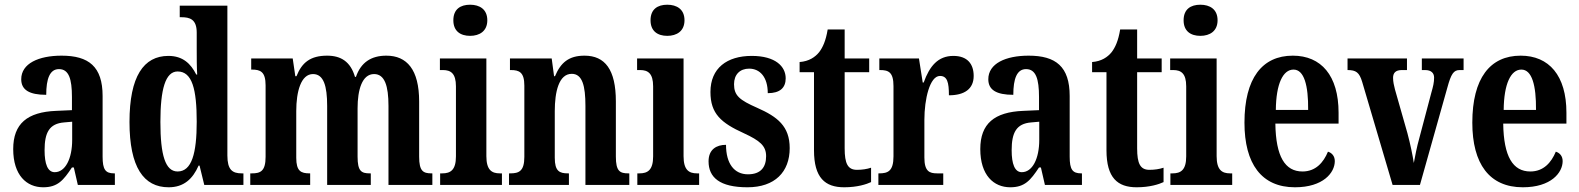

<svg xmlns="http://www.w3.org/2000/svg" viewBox="-20 -784 6694 814"><path d="M163 10C225 10 249 -20 285 -74H293L310 0H467V-49H464C427 -49 415 -65 415 -120V-377C415 -502 356 -548 241 -548C144 -548 70 -515 70 -448C70 -403 104 -382 176 -382C176 -450 191 -491 230 -491C272 -491 285 -449 285 -373V-317L218 -314C96 -309 36 -260 36 -152C36 -41 93 10 163 10ZM212 -54C182 -54 169 -89 169 -147C169 -222 189 -260 252 -265L286 -268V-191C286 -111 257 -54 212 -54Z M695 10C759 10 797 -25 822 -82H826L846 0H1012V-49H1005C965 -49 944 -64 944 -125V-760H742V-711H749C784 -711 814 -703 814 -646V-577C814 -539 814 -499 816 -468H812C789 -514 755 -547 694 -547C589 -547 529 -460 529 -267C529 -75 589 10 695 10ZM733 -57C681 -57 660 -126 660 -267C660 -405 681 -481 733 -481C795 -481 814 -405 814 -268C814 -134 793 -57 733 -57Z M1041 0H1295V-49H1293C1256 -49 1236 -58 1236 -115V-313C1236 -396 1256 -470 1307 -470C1352 -470 1367 -420 1367 -335V0H1552V-49H1548C1512 -49 1496 -58 1496 -120V-325C1496 -403 1515 -470 1566 -470C1611 -470 1627 -420 1627 -335V0H1813V-49H1810C1774 -49 1757 -58 1757 -120V-354C1757 -489 1705 -548 1618 -548C1553 -548 1510 -519 1489 -458H1485C1466 -523 1425 -548 1367 -548C1296 -548 1260 -519 1237 -461H1232L1221 -536H1045V-489H1048C1084 -489 1106 -480 1106 -422V-119C1106 -58 1084 -49 1048 -49H1041Z M1973 -632C2013 -632 2046 -652 2046 -698C2046 -745 2013 -764 1973 -764C1932 -764 1902 -745 1902 -698C1902 -652 1932 -632 1973 -632ZM1846 0H2108V-49H2099C2065 -49 2042 -63 2042 -122V-536H1845V-487H1858C1891 -487 1913 -473 1913 -418V-121C1913 -63 1890 -49 1855 -49H1846Z M2138 0H2392V-49H2388C2352 -49 2332 -58 2332 -115V-313C2332 -394 2349 -471 2404 -471C2449 -471 2462 -420 2462 -335V0H2648V-49H2644C2608 -49 2591 -58 2591 -120V-354C2591 -489 2545 -548 2458 -548C2391 -548 2357 -518 2333 -461H2329L2319 -536H2142V-487H2146C2181 -487 2203 -478 2203 -421V-119C2203 -58 2180 -49 2143 -49H2138Z M2809 -632C2849 -632 2882 -652 2882 -698C2882 -745 2849 -764 2809 -764C2768 -764 2738 -745 2738 -698C2738 -652 2768 -632 2809 -632ZM2682 0H2944V-49H2935C2901 -49 2878 -63 2878 -122V-536H2681V-487H2694C2727 -487 2749 -473 2749 -418V-121C2749 -63 2726 -49 2691 -49H2682Z M3149 10C3265 10 3328 -55 3328 -156C3328 -249 3276 -289 3190 -327C3115 -360 3092 -379 3092 -427C3092 -468 3117 -493 3156 -493C3202 -493 3235 -457 3235 -389C3287 -389 3311 -412 3311 -452C3311 -502 3268 -547 3167 -547C3062 -547 2992 -495 2992 -394C2992 -302 3037 -263 3134 -219C3201 -188 3228 -166 3228 -122C3228 -76 3206 -45 3151 -45C3093 -45 3058 -90 3058 -170C3018 -170 2984 -151 2984 -100C2984 -32 3031 10 3149 10Z M3559 10C3615 10 3654 -3 3673 -12V-73C3655 -67 3635 -64 3613 -64C3574 -64 3561 -91 3561 -155V-478H3665V-536H3561V-659H3489C3481 -610 3468 -583 3453 -563C3436 -542 3410 -524 3370 -521V-478H3431V-147C3431 -30 3478 10 3559 10Z M3704 0H3979V-49H3953C3921 -49 3899 -57 3899 -116V-276C3899 -364 3922 -462 3965 -462C3996 -462 4003 -435 4003 -380C4069 -380 4108 -407 4108 -462C4108 -512 4082 -547 4022 -547C3957 -547 3921 -504 3896 -434H3892L3876 -536H3708V-487H3711C3747 -487 3768 -478 3768 -419V-121C3768 -58 3744 -49 3707 -49H3704Z M4263 10C4325 10 4349 -20 4385 -74H4393L4410 0H4567V-49H4564C4527 -49 4515 -65 4515 -120V-377C4515 -502 4456 -548 4341 -548C4244 -548 4170 -515 4170 -448C4170 -403 4204 -382 4276 -382C4276 -450 4291 -491 4330 -491C4372 -491 4385 -449 4385 -373V-317L4318 -314C4196 -309 4136 -260 4136 -152C4136 -41 4193 10 4263 10ZM4312 -54C4282 -54 4269 -89 4269 -147C4269 -222 4289 -260 4352 -265L4386 -268V-191C4386 -111 4357 -54 4312 -54Z M4799 10C4855 10 4894 -3 4913 -12V-73C4895 -67 4875 -64 4853 -64C4814 -64 4801 -91 4801 -155V-478H4905V-536H4801V-659H4729C4721 -610 4708 -583 4693 -563C4676 -542 4650 -524 4610 -521V-478H4671V-147C4671 -30 4718 10 4799 10Z M5069 -632C5109 -632 5142 -652 5142 -698C5142 -745 5109 -764 5069 -764C5028 -764 4998 -745 4998 -698C4998 -652 5028 -632 5069 -632ZM4942 0H5204V-49H5195C5161 -49 5138 -63 5138 -122V-536H4941V-487H4954C4987 -487 5009 -473 5009 -418V-121C5009 -63 4986 -49 4951 -49H4942Z M5470 10C5590 10 5639 -52 5639 -101C5639 -123 5626 -136 5610 -141C5591 -95 5558 -57 5502 -57C5428 -57 5389 -120 5387 -260H5655V-306C5655 -464 5581 -548 5461 -548C5331 -548 5256 -452 5256 -264C5256 -90 5328 10 5470 10ZM5526 -318H5389C5390 -428 5419 -489 5464 -489C5509 -489 5527 -422 5526 -318Z M5755 -437 5884 0H6000L6116 -412C6132 -471 6143 -487 6168 -487H6185V-536H6008V-487H6022C6048 -487 6060 -474 6060 -455C6060 -434 6056 -418 6048 -390L5998 -201C5986 -159 5979 -119 5974 -93C5969 -126 5959 -174 5947 -219L5894 -405C5890 -421 5886 -437 5886 -454C5886 -474 5896 -487 5923 -487H5945V-536H5693V-487C5729 -487 5743 -477 5755 -437Z M6436 10C6556 10 6605 -52 6605 -101C6605 -123 6592 -136 6576 -141C6557 -95 6524 -57 6468 -57C6394 -57 6355 -120 6353 -260H6621V-306C6621 -464 6547 -548 6427 -548C6297 -548 6222 -452 6222 -264C6222 -90 6294 10 6436 10ZM6492 -318H6355C6356 -428 6385 -489 6430 -489C6475 -489 6493 -422 6492 -318Z"/></svg>

Font: Noto Serif Tamil ExtraCondensed
Style: Bold Italic
Weight: 700
Width: 2
Italic angle: -12°
Designer: Indian Type Foundry, Tom Grace, and the Monotype Design Team
Foundry: Monotype Imaging Inc.
Version: Version 2.003